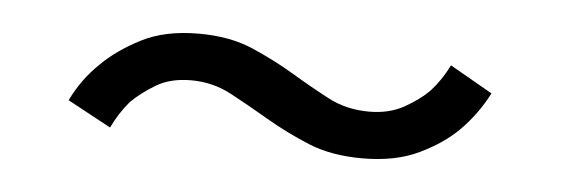

<svg xmlns="http://www.w3.org/2000/svg" viewBox="-26 -413 643 220"><g transform="rotate(5 295.5 -303.0)"><path d="M395 -240Q359 -240 332.5 -251Q306 -262 283 -275.5Q260 -289 238.5 -300.5Q217 -312 192 -312Q168 -312 151.5 -302Q135 -292 124 -281Q112 -267 104 -250L54 -277Q66 -302 86 -321Q103 -338 130 -352Q157 -366 196 -366Q232 -366 258.5 -354.5Q285 -343 307.5 -329.5Q330 -316 351 -305Q372 -294 398 -294Q421 -294 438 -303.5Q455 -313 466 -324Q478 -337 487 -355L536 -327Q523 -302 504 -283Q487 -266 460 -253Q433 -240 395 -240Z"/></g></svg>

Font: Post Grotesk Light
Style: Light
Weight: 300
Version: Version 1.0